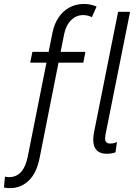

<svg xmlns="http://www.w3.org/2000/svg" viewBox="-75 -780 693 980"><path d="M400.9 -67.4Q400.9 -85.4 405.3 -106.4L527.8 -719.7H588.9L466.8 -109.4Q464.8 -100.1 463.1 -90.3Q461.4 -80.6 461.4 -73.2Q461.4 -47.4 486.8 -47.4Q498 -47.4 507.8 -49.8Q517.6 -52.2 522 -55.7L514.6 -2.4Q494.1 4.9 469.2 4.9Q435.5 4.9 418.2 -13.4Q400.9 -31.7 400.9 -67.4ZM90.3 -515.1H173.3L192.9 -613.3Q202.1 -659.2 225.1 -692.4Q248 -725.6 281 -742.7Q314 -759.8 352.5 -759.8Q388.2 -759.8 418 -746.6L394 -692.4Q384.3 -697.3 372.6 -700.2Q360.8 -703.1 350.1 -703.1Q314.5 -703.1 288.3 -677.5Q262.2 -651.9 252.9 -607.9L234.4 -515.1H360.8L350.1 -460H223.6L127 27.3Q111.8 103.5 71.8 141.8Q31.7 180.2 -23.4 180.2Q-40 180.2 -54.7 177.2L-49.8 121.6Q-41.5 124 -28.3 124Q45.4 124 66.4 20.5L162.1 -460H79.1Z"/></svg>

Font: Reddit Sans Vanilla Light
Style: Italic
Weight: 300
Italic angle: -11.25°
Designer: Stephen Hutchings
Version: Version 1.013